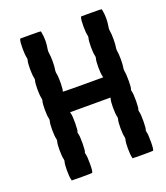

<svg xmlns="http://www.w3.org/2000/svg" viewBox="-113 -629 642 741"><g transform="rotate(-20 208.0 -258.5)"><path d="M54.2 -546.9 55.7 -549.8H97.2Q138.7 -549.8 139.6 -548.8Q140.1 -548.3 141.1 -543Q147.5 -509.3 140.6 -473.1Q139.6 -466.3 140.6 -460.4Q143.1 -447.8 143.1 -425Q143.1 -402.3 140.6 -389.6Q139.6 -383.3 140.6 -377Q144 -362.3 143.6 -334.5Q143.1 -306.6 139.6 -301.3Q139.2 -300.8 149.9 -300.5Q160.6 -300.3 180.7 -300Q200.7 -299.8 222.2 -299.8H305.2L304.2 -304.7Q300.8 -317.9 300.8 -343.5Q300.8 -369.1 304.2 -379.4Q305.2 -383.3 304.2 -387.7Q300.8 -400.9 300.8 -426.8Q300.8 -452.6 304.2 -462.9Q305.2 -466.8 304.2 -471.2Q300.8 -484.9 300.8 -511.2Q300.8 -537.6 304.2 -546.9L305.7 -549.8H347.2Q388.7 -549.8 389.6 -548.8Q390.1 -548.3 391.1 -543Q397.5 -509.3 390.6 -473.1Q389.6 -466.3 390.6 -460.4Q393.1 -447.8 393.1 -425Q393.1 -402.3 390.6 -389.6Q389.6 -383.3 390.6 -377Q393.1 -364.3 393.1 -341.3Q393.1 -318.4 390.6 -306.2Q389.6 -299.8 390.6 -293.9Q393.6 -279.8 393.3 -251.7Q393.1 -223.6 389.6 -218.3Q389.2 -217.8 389.4 -216.1Q389.6 -214.4 390.1 -212.4Q393.6 -200.7 393.3 -170.7Q393.1 -140.6 389.6 -134.8Q389.2 -134.3 389.4 -132.6Q389.6 -130.9 390.1 -128.9Q393.6 -117.2 393.3 -87.2Q393.1 -57.1 389.6 -51.3Q388.7 -50.3 390.1 -45.9Q393.6 -33.2 393.3 -2.4Q393.1 28.3 389.2 32.2Q388.2 33.2 346.7 33.2L305.2 32.7L304.2 28.8Q300.8 16.6 300.8 -9.8Q300.8 -36.1 304.2 -45.9Q305.2 -49.8 304.2 -54.7Q300.8 -67.9 300.8 -93.5Q300.8 -119.1 304.2 -129.4Q305.2 -133.3 304.2 -137.7Q300.8 -150.9 300.8 -176.8Q300.8 -202.6 304.2 -212.9L305.2 -216.8H222.2H139.2L140.1 -212.4Q143.6 -200.7 143.3 -170.7Q143.1 -140.6 139.6 -134.8Q139.2 -134.3 139.4 -132.6Q139.6 -130.9 140.1 -128.9Q143.6 -117.2 143.3 -87.2Q143.1 -57.1 139.6 -51.3Q138.7 -50.3 140.1 -45.9Q143.6 -33.2 143.3 -2.4Q143.1 28.3 139.2 32.2Q138.2 33.2 96.7 33.2L55.2 32.7L54.2 28.8Q50.8 16.6 50.8 -9.8Q50.8 -36.1 54.2 -45.9Q55.2 -49.8 54.2 -54.7Q50.8 -67.9 50.8 -93.5Q50.8 -119.1 54.2 -129.4Q55.2 -133.3 54.2 -137.7Q50.8 -150.9 50.8 -176.8Q50.8 -202.6 54.2 -212.9Q55.2 -216.8 54.2 -221.2Q50.8 -234.4 50.8 -260Q50.8 -285.6 54.2 -295.9Q55.2 -299.8 54.2 -304.7Q50.8 -317.9 50.8 -343.5Q50.8 -369.1 54.2 -379.4Q55.2 -383.3 54.2 -387.7Q50.8 -400.9 50.8 -426.8Q50.8 -452.6 54.2 -462.9Q55.2 -466.8 54.2 -471.2Q50.8 -484.9 50.8 -511.2Q50.8 -537.6 54.2 -546.9Z"/></g></svg>

Font: VT323
Style: Regular
Weight: 400
Monospace: yes
Version: Version 001.002